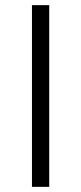

<svg xmlns="http://www.w3.org/2000/svg" viewBox="-20 -725 316 745"><path d="M104 0V-705H171V0Z"/></svg>

Font: Nunito Sans 9pt Light
Style: Regular
Weight: 300
Version: Version 3.101;gftools[0.9.27]